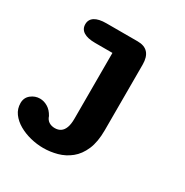

<svg xmlns="http://www.w3.org/2000/svg" viewBox="-165 -610 948 983"><g transform="rotate(30 309.5 -118.5)"><path d="M92.8 -418.1Q92.8 -446.3 116.1 -461.2Q139.4 -476 184.2 -476H369Q450.8 -476 450.8 -385.3V2.2Q450.8 71.5 431 117.5Q411.2 163.4 378 190Q344.9 216.6 304.5 227.7Q264.1 238.8 222.8 238.8Q185.2 238.8 147.2 229.4Q109.2 220 77.5 201.8Q45.9 183.5 26.7 157.3Q7.5 131.1 7.5 97.1Q7.5 65.2 31 46.4Q54.4 27.7 83.4 27.7Q106.9 27.7 129.3 41Q151.7 54.2 166.9 82.1Q173.2 102.1 188.1 111.6Q203.1 121.1 223 121.1Q243.1 121.1 257.2 111.6Q271.4 102.2 279.1 81.8Q286.8 61.3 286.8 29.3V-360.1H184.2Q139.4 -360.1 116.1 -375Q92.8 -389.8 92.8 -418.1Z"/></g></svg>

Font: Sono ExtraLight
Style: Regular
Weight: 200
Designer: Tyler Finck
Foundry: Tyler Finck
Version: Version 2.112